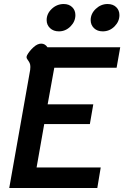

<svg xmlns="http://www.w3.org/2000/svg" viewBox="-20 -935 618 955"><path d="M130 -587Q131 -593 131 -602Q131 -614 127.5 -621.5Q124 -629 118 -637Q112 -645 112 -650Q112 -655 115 -661Q126 -681 146 -699.5Q166 -718 185 -718Q204 -718 216 -700H578L560 -598H250L217 -416H444L427 -318H200L162 -102H481L464 0H26ZM212 -835Q212 -867 237.5 -891Q263 -915 297 -915Q323 -915 339 -899.5Q355 -884 355 -860Q355 -828 330.5 -803.5Q306 -779 273 -779Q246 -779 229 -795Q212 -811 212 -835ZM431 -835Q431 -867 456.5 -891Q482 -915 515 -915Q542 -915 558 -899.5Q574 -884 574 -860Q574 -828 549.5 -803.5Q525 -779 491 -779Q464 -779 447.5 -795Q431 -811 431 -835Z"/></svg>

Font: Niramit SemiBold
Style: Italic
Weight: 600
Italic angle: -10°
Designer: Katatrad Aksorn Co.,Ltd.
Foundry: Cadson Demak Co.,Ltd.
Version: Version 1.001; ttfautohint (v1.6)